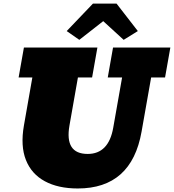

<svg xmlns="http://www.w3.org/2000/svg" viewBox="-20 -1044 977 1078"><path d="M416.5 14.2Q306.6 14.2 231.7 -26.4Q156.7 -66.9 125.5 -145.8Q94.2 -224.6 114.3 -339.4L161.6 -608.9H84.5L114.3 -777.3H526.9L497.1 -608.9H417.5L370.1 -339.8Q341.8 -179.7 472.2 -179.7Q589.8 -179.7 615.7 -326.7L665.5 -608.9H585L614.7 -777.3H936.5L906.7 -608.9H828.6L774.9 -305.2Q718.8 14.2 416.5 14.2ZM425.3 -820.3 354.5 -869.6 502 -1023.9H634.3L753.9 -869.6L674.3 -820.3L559.6 -925.3Z"/></svg>

Font: Bevan
Style: Italic
Weight: 400
Italic angle: -10°
Designer: Vernon Adams
Foundry: Vernon Adams
Version: Version 2.100; ttfautohint (v1.8.3)